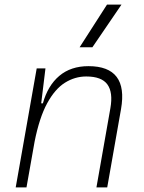

<svg xmlns="http://www.w3.org/2000/svg" viewBox="-20 -815 626 835"><path d="M48.3 0 139.6 -517.6H177.7L159.2 -365.7H166.5Q188 -442.9 238 -485.1Q288.1 -527.3 364.7 -527.3Q539.1 -527.3 506.3 -340.3L446.3 0H399.4L460 -344.2Q472.2 -413.1 447 -447.8Q421.9 -482.4 355 -482.4Q305.7 -482.4 262.5 -455.3Q219.2 -428.2 185.3 -366.2Q151.4 -304.2 130.4 -198.7L95.2 0ZM326.2 -609.4 445.3 -794.9H508.3L381.8 -609.4Z"/></svg>

Font: Cascadia Code ExtraLight
Style: Italic
Weight: 200
Italic angle: -10°
Monospace: yes
Designer: Aaron Bell
Foundry: Saja Typeworks
Version: Version 2404.023; ttfautohint (v1.8.4)